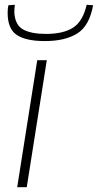

<svg xmlns="http://www.w3.org/2000/svg" viewBox="-20 -784 410 804"><path d="M92 0H52L136 -532H176ZM168 -612Q89 -612 50.5 -637.5Q12 -663 12 -730Q12 -748 15 -762L42 -764Q41 -755 40.5 -747.5Q40 -740 40 -732Q43 -679 77 -660.5Q111 -642 172 -642Q246 -642 286.5 -668.5Q327 -695 343 -764L370 -762Q354 -675 303 -643.5Q252 -612 168 -612Z"/></svg>

Font: Georama Extended ExtraLight
Style: Italic
Weight: 200
Width: 7
Italic angle: -9°
Designer: Jean-Baptiste Levee
Foundry: Production Type
Version: Version 1.000